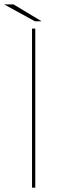

<svg xmlns="http://www.w3.org/2000/svg" viewBox="-46 -870 286 890"><path d="M102.5 0V-737.5H117.5V0ZM146.5 -771.5H115.5L-26.5 -849.5H17Z"/></svg>

Font: Epilogue Thin
Style: Regular
Weight: 250
Designer: Tyler Finck
Foundry: Etcetera Type Co
Version: Version 2.111